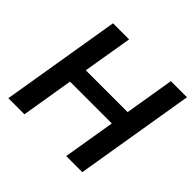

<svg xmlns="http://www.w3.org/2000/svg" viewBox="-176 -914 1100 1100"><g transform="rotate(45 374.0 -364.0)"><path d="M27.8 0 148.4 -727.5H278.8L228.5 -426.8H567.4L617.2 -727.5H747.6L627 0H496.6L549.3 -316.9H210.4L158.2 0Z"/></g></svg>

Font: Inter SemiBold
Style: Italic
Weight: 600
Italic angle: -9.3988°
Designer: Rasmus Andersson
Foundry: rsms
Version: Version 4.001;git-66647c0bb